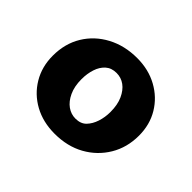

<svg xmlns="http://www.w3.org/2000/svg" viewBox="-92 -792 619 619"><g transform="rotate(45 217.5 -482.5)"><path d="M209 -302Q156 -302 115 -324.5Q74 -347 50.5 -386.5Q27 -426 27 -476Q27 -531 52.5 -573Q78 -615 123 -639Q168 -663 225 -663Q277 -663 318 -640.5Q359 -618 382.5 -579Q406 -540 406 -490Q406 -436 380.5 -393.5Q355 -351 311 -326.5Q267 -302 209 -302ZM222 -384Q246 -384 259.5 -398Q273 -412 280 -433.5Q287 -455 287 -479Q287 -512 276.5 -535Q266 -558 249.5 -570Q233 -582 212 -582Q189 -582 174.5 -569Q160 -556 153 -534.5Q146 -513 146 -488Q146 -455 157 -431.5Q168 -408 185 -396Q202 -384 222 -384Z"/></g></svg>

Font: Ysabeau ExtraBold
Style: Regular
Weight: 800
Designer: Christian Thalmann (Catharsis Fonts)
Version: Version 2.002